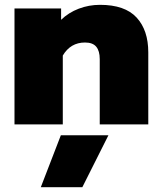

<svg xmlns="http://www.w3.org/2000/svg" viewBox="-20 -515 669 795"><path d="M40 -480H233V-433Q264 -463 306 -479Q348 -495 394 -495Q497 -495 545.5 -442.5Q594 -390 594 -298V0H393V-270Q393 -304 378.5 -321.5Q364 -339 332 -339Q272 -339 240 -285V0H40ZM232 45H429L321 260H149Z"/></svg>

Font: Prompt ExtraBold
Style: Regular
Weight: 800
Designer: Katatrad Team
Foundry: CadsonDemak
Version: Version 1.000